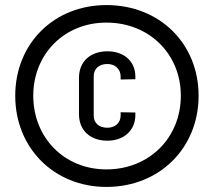

<svg xmlns="http://www.w3.org/2000/svg" viewBox="-20 -728 841 756"><path d="M399 8C609 8 762 -146 762 -351C762 -556 609 -708 399 -708C192 -708 40 -556 40 -351C40 -146 192 8 399 8ZM111 -351C111 -515 233 -639 399 -639C568 -639 692 -515 692 -351C692 -186 568 -61 399 -61C233 -61 111 -186 111 -351ZM291 -278C291 -215 335 -174 403 -174C467 -174 513 -214 513 -275V-285L455 -286V-273C455 -244 433 -225 403 -225C369 -225 349 -244 349 -273V-427C349 -456 368 -476 403 -476C433 -476 455 -456 455 -427V-415L513 -416V-426C513 -488 467 -526 403 -526C335 -526 291 -485 291 -422Z"/></svg>

Font: Vanilla Cream DemiBold
Style: Regular
Weight: 600
Designer: Jeremy Tribby, Jinavaṁso
Foundry: Tribby Type
Version: Version 1.422;Glyphs 3.1.2 (3151)